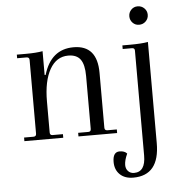

<svg xmlns="http://www.w3.org/2000/svg" viewBox="-57 -673 891 955"><g transform="rotate(-5 388.5 -195.5)"><path d="M665 -527Q646 -527 633 -540.5Q620 -554 620 -573Q620 -592 633 -605.5Q646 -619 665 -619Q685 -619 698.5 -605.5Q712 -592 712 -573Q712 -554 698.5 -540.5Q685 -527 665 -527ZM46 0V-18H93Q107 -18 107 -32V-400Q107 -414 93 -414H46V-432H92Q143 -432 175 -438V-319H180Q217 -444 330 -444Q448 -444 448 -306V-32Q448 -18 462 -18H509V0H316V-18H367Q380 -18 380 -32V-296Q380 -353 361 -379Q342 -405 300 -405Q241 -405 208 -347Q175 -289 175 -187V-32Q175 -18 188 -18H240V0ZM570 228Q528 228 503.5 204.5Q479 181 479 142Q479 92 513 92Q538 92 550 106Q535 139 535 162Q535 181 546.5 193Q558 205 576 205Q633 205 633 123V-401Q633 -414 619 -414H573V-432H610Q669 -432 701 -438V67Q701 228 570 228Z"/></g></svg>

Font: Arapey Thin
Style: Regular
Weight: 100
Designer: Eduardo Rodriguez Tunni
Foundry: Eduardo Rodriguez Tunni
Version: Version 4.000;hotconv 1.0.109;makeotfexe 2.5.65596